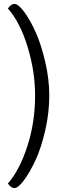

<svg xmlns="http://www.w3.org/2000/svg" viewBox="-20 -751 360 974"><path d="M230 -266Q230 -179 209.5 -89.5Q189 0 160 62Q131 124 101.5 163.5Q72 203 53 203Q36 203 20 180Q80 111 119 -10Q158 -131 158 -266Q158 -389 120 -513.5Q82 -638 20 -708Q36 -731 53 -731Q73 -731 103 -690.5Q133 -650 161 -587.5Q189 -525 209.5 -437Q230 -349 230 -266Z"/></svg>

Font: Overlock SC
Style: Regular
Weight: 400
Designer: Dario Muhafara
Foundry: Dario Manuel Muhafara
Version: Version 1.001